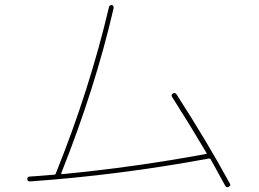

<svg xmlns="http://www.w3.org/2000/svg" viewBox="-20 -751 1040 772"><path d="M100.6 -21.5Q89.8 -21.5 89.8 -30.3Q89.8 -41 98.6 -41Q132.8 -43 199.2 -48.8Q202.1 -48.8 204.1 -52.7Q339.8 -389.6 418 -721.7Q419.9 -731.4 429.7 -730.5Q438.5 -729.5 436.5 -716.8Q362.3 -395.5 226.6 -55.7Q225.6 -54.7 226.6 -52.7Q227.5 -50.8 230.5 -50.8Q523.4 -79.1 807.6 -131.8Q812.5 -131.8 810.5 -135.7Q741.2 -252.9 671.9 -361.3Q667 -370.1 674.8 -375Q683.6 -379.9 689.5 -372.1Q813.5 -179.7 904.3 -12.7Q909.2 -4.9 899.9 0Q890.6 4.9 885.7 -3.9Q828.1 -109.4 825.2 -113.3H818.4Q459 -46.9 100.6 -21.5Z"/></svg>

Font: Rounded-X Mgen+ 2m thin
Style: Regular
Weight: 100
Designer: [Source Han Sans]
Ryoko NISHIZUKA  (kana & ideographs); Paul D. Hunt (Latin, Greek & Cyrillic); Wenlong ZHANG  (bopomofo
Version: Version 1.059.20150602